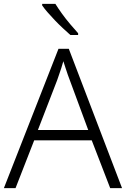

<svg xmlns="http://www.w3.org/2000/svg" viewBox="-20 -968 648 988"><path d="M547 0 452 -246H156L60 0H0L281 -717H334L608 0ZM339 -556Q335 -566 329 -583Q323 -600 317 -619Q311 -638 306 -653Q301 -636 295.5 -618Q290 -600 284 -584Q278 -568 274 -555L175 -299H434ZM265 -948Q278 -927 298 -899Q318 -871 341 -844Q364 -817 382 -797V-788H342Q324 -804 303 -823.5Q282 -843 262 -864Q242 -885 225 -904.5Q208 -924 197 -940V-948Z"/></svg>

Font: Noto Sans Georgian Light
Style: Regular
Weight: 300
Version: Version 2.002